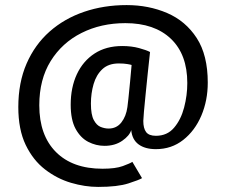

<svg xmlns="http://www.w3.org/2000/svg" viewBox="-20 -726 890 755"><path d="M366 9Q314 9 259 -7.2Q204 -23.5 157 -59.8Q110 -96 81 -156.2Q52 -216.5 52 -305Q52 -401 84.5 -475.8Q117 -550.5 175 -601.8Q233 -653 310.5 -679.5Q388 -706 478 -706Q564.5 -706 637.2 -674.8Q710 -643.5 753.5 -576.5Q797 -509.5 797 -401Q797 -331 771.8 -271.5Q746.5 -212 700.5 -175.8Q654.5 -139.5 593 -139.5Q550.5 -139.5 525 -158.2Q499.5 -177 496 -214.5Q489.5 -192.5 460.8 -172.5Q432 -152.5 391 -152.5Q357.5 -152.5 327 -168.2Q296.5 -184 277.2 -219.5Q258 -255 258 -314Q258 -382 282.2 -434Q306.5 -486 351.8 -515.5Q397 -545 460.5 -545Q497 -545 526.5 -537Q556 -529 570 -521.5Q565.5 -481.5 561 -437.8Q556.5 -394 552.5 -354.2Q548.5 -314.5 546 -286.5Q543.5 -258.5 543.5 -250.5Q543.5 -221.5 554.5 -206.8Q565.5 -192 593 -192Q637.5 -192 664.5 -223.8Q691.5 -255.5 704 -303.2Q716.5 -351 716.5 -399.5Q716.5 -512 652 -573.5Q587.5 -635 473 -635Q377.5 -635 300.8 -596.5Q224 -558 179.2 -485.8Q134.5 -413.5 134.5 -312Q134.5 -194 200 -128.2Q265.5 -62.5 383 -62.5Q434.5 -62.5 463 -73Q491.5 -83.5 500.5 -89.5L538.5 -25.5Q527.5 -18.5 485 -4.8Q442.5 9 366 9ZM407 -220.5Q438.5 -220.5 457.2 -244.5Q476 -268.5 481 -305Q482 -310.5 485 -339.2Q488 -368 491.5 -404.5Q495 -441 497.5 -470.5Q493.5 -472 480.2 -474.2Q467 -476.5 447 -476.5Q406.5 -476.5 382.5 -454Q358.5 -431.5 348 -395.2Q337.5 -359 337.5 -318.5Q337.5 -275 348.8 -254Q360 -233 376 -226.8Q392 -220.5 407 -220.5Z"/></svg>

Font: Trispace
Style: Regular
Weight: 400
Designer: Tyler Finck
Foundry: Etcetera Type Company
Version: Version 1.210; ttfautohint (v1.8.3)